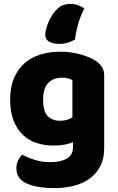

<svg xmlns="http://www.w3.org/2000/svg" viewBox="-20 -766 607 984"><path d="M270 -717Q287 -734 304 -740Q321 -746 341 -746Q361 -746 379.5 -739.5Q398 -733 412 -723Q391 -681 380 -641.5Q369 -602 364 -563Q348 -554 328.5 -547.5Q309 -541 287 -541Q252 -541 232 -552.5Q212 -564 212 -588Q212 -602 217 -620Q222 -638 230 -656Q238 -674 248.5 -690Q259 -706 270 -717ZM354 -37Q334 -29 309.5 -24.5Q285 -20 255 -20Q210 -20 169.5 -32.5Q129 -45 98.5 -73.5Q68 -102 50 -147Q32 -192 32 -257Q32 -317 50.5 -362.5Q69 -408 102.5 -439Q136 -470 184 -485.5Q232 -501 291 -501Q319 -501 346 -497Q373 -493 396.5 -486Q420 -479 439 -471Q458 -463 471 -454Q491 -440 502.5 -422.5Q514 -405 514 -378V-7Q514 46 494.5 84.5Q475 123 440.5 148.5Q406 174 359.5 186Q313 198 260 198Q206 198 165 189.5Q124 181 100 165Q64 141 64 97Q64 74 73.5 55Q83 36 95 27Q124 43 160.5 54Q197 65 237 65Q290 65 322 47Q354 29 354 -11ZM287 -147Q307 -147 322.5 -151.5Q338 -156 351 -164V-356Q340 -361 328.5 -364.5Q317 -368 298 -368Q255 -368 228 -341.5Q201 -315 201 -256Q201 -193 225.5 -170Q250 -147 287 -147Z"/></svg>

Font: Baloo Tammudu 2 ExtraBold
Style: Regular
Weight: 800
Designer: Maithili Shingre, Omkar Shende and Ek Type
Foundry: Ek Type
Version: Version 1.640;hotconv 1.0.111;makeotfexe 2.5.65597; ttfautoh